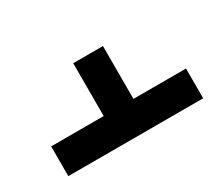

<svg xmlns="http://www.w3.org/2000/svg" viewBox="-63 -776 699 598"><g transform="rotate(-30 286.0 -477.5)"><path d="M339 -436H528V-329H43V-436H232V-626H339Z"/></g></svg>

Font: Noto Sans Hebrew
Style: Bold
Weight: 700
Designer: Monotype Design Team
Foundry: Monotype Imaging Inc.
Version: Version 2.003